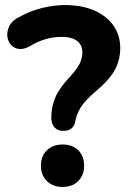

<svg xmlns="http://www.w3.org/2000/svg" viewBox="-20 -735 507 760"><path d="M230 -217Q208 -217 195.5 -231Q183 -245 183 -269Q183 -313 199.5 -350.5Q216 -388 256 -430Q284 -461 295 -482.5Q306 -504 306 -528Q306 -557 285 -573Q264 -589 226 -589Q190 -589 158.5 -579.5Q127 -570 98 -552Q66 -535 43.5 -544Q21 -553 12.5 -576Q4 -599 14 -625.5Q24 -652 57 -668Q97 -691 145 -703Q193 -715 237 -715Q303 -715 352 -694Q401 -673 428.5 -634.5Q456 -596 456 -545Q456 -499 435.5 -460Q415 -421 363 -377Q317 -338 299.5 -310Q282 -282 277 -250Q273 -235 262 -226Q251 -217 230 -217ZM228 5Q189 5 165.5 -18.5Q142 -42 142 -79Q142 -117 165.5 -140Q189 -163 228 -163Q267 -163 290 -140Q313 -117 313 -79Q313 -42 290 -18.5Q267 5 228 5Z"/></svg>

Font: Chiron GoRound TC
Style: Bold
Weight: 700
Designer: Ryoko NISHIZUKA 西塚涼子 (kana, bopomofo & ideographs); Paul D. Hunt (Latin, Greek & Cyrillic); Sandoll Communications 산돌커뮤니
Foundry: Adobe
Version: Version 1.000;hotconv 1.1.1;makeotfexe 2.6.0